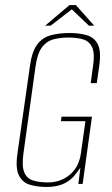

<svg xmlns="http://www.w3.org/2000/svg" viewBox="-20 -730 446 762"><path d="M165 12Q127 12 98 3Q69 -6 55 -34Q41 -62 49 -119L99 -469Q107 -527 128.5 -554.5Q150 -582 183 -590.5Q216 -599 256 -599Q296 -599 325.5 -590Q355 -581 368.5 -553.5Q382 -526 374 -469L364 -400H340L349 -466Q357 -517 346 -541.5Q335 -566 310.5 -573.5Q286 -581 252 -581Q218 -581 191 -573.5Q164 -566 146 -541.5Q128 -517 121 -466L73 -121Q66 -70 76.5 -45.5Q87 -21 112 -13.5Q137 -6 170 -6Q220 -6 256.5 -36Q293 -66 301 -121L319 -249H222L224 -267H345L308 0H291L299 -64Q292 -55 285 -45.5Q278 -36 272 -29Q252 -8 226 2Q200 12 165 12ZM159 -628 256 -710H281L354 -628H333L265 -693L181 -628Z"/></svg>

Font: Alumni Sans Thin Thin
Style: Italic
Weight: 250
Italic angle: -8°
Version: Version 1.016